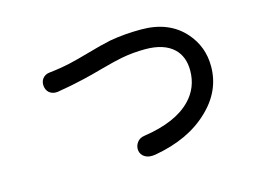

<svg xmlns="http://www.w3.org/2000/svg" viewBox="-77 -783 1155 829"><g transform="rotate(-15 500.0 -368.0)"><path d="M176.8 -560.5Q155.3 -558.6 143.6 -543Q133.8 -529.3 135.7 -510.7Q137.7 -492.2 150.4 -480.5Q166 -467.8 188.5 -470.7Q250 -480.5 307.6 -494.1Q342.8 -502 398.4 -517.6Q462.9 -535.2 494.1 -541Q545.9 -550.8 600.6 -550.8Q683.6 -550.8 726.6 -510.7Q764.6 -474.6 764.6 -412.1Q764.6 -335.9 712.9 -282.2Q645.5 -211.9 500 -190.4Q478.5 -187.5 466.8 -170.9Q456.1 -155.3 458 -136.7Q460.9 -117.2 477.5 -106.4Q495.1 -94.7 525.4 -99.6Q676.8 -126 766.6 -210.9Q856.4 -293.9 856.4 -406.2Q856.4 -494.1 799.8 -558.6Q730.5 -637.7 605.5 -637.7Q531.2 -637.7 464.8 -626Q425.8 -618.2 354.5 -597.7Q302.7 -583 272.5 -576.2Q224.6 -565.4 176.8 -560.5Z"/></g></svg>

Font: Gungsuh
Style: Regular
Weight: 400
Version: Version 2.21